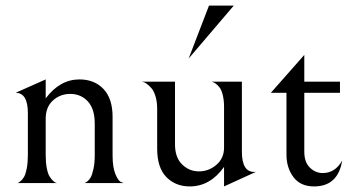

<svg xmlns="http://www.w3.org/2000/svg" viewBox="-20 -657 1272 689"><path d="M144 -304Q195 -372 265 -372Q319 -372 351.5 -337.5Q384 -303 384 -238V-99Q384 -57 394 -32.5Q404 -8 414 -4L424 0H280Q282 0 284.5 -0.5Q287 -1 294 -6.5Q301 -12 306 -21.5Q311 -31 315.5 -51.5Q320 -72 320 -100V-214Q320 -274 287 -301Q264 -320 232 -320Q196 -320 170 -296.5Q144 -273 144 -231V-100Q144 -73 148 -53Q152 -33 158 -23.5Q164 -14 170.5 -8Q177 -2 181 -1L185 0H41Q43 0 45.5 -1Q48 -2 54.5 -7.5Q61 -13 66.5 -22.5Q72 -32 76 -52.5Q80 -73 80 -100V-251Q80 -324 36 -324L144 -372Z M657 -447 730 -637H819ZM784 -58Q734 12 661 12Q610 12 577 -21.5Q544 -55 544 -124V-266Q544 -292 538 -311.5Q532 -331 523.5 -340.5Q515 -350 507 -356Q499 -362 493 -363L487 -364H608V-139Q608 -92 633.5 -67Q659 -42 694 -42Q729 -42 756.5 -65.5Q784 -89 784 -127V-273Q784 -297 779.5 -315.5Q775 -334 768 -343Q761 -352 754 -357Q747 -362 742 -363L738 -364H848V-113Q848 -40 892 -40H898L784 12Z M1107 12Q1058 12 1033 -21.5Q1008 -55 1008 -102V-324H952L1072 -460V-364H1200V-324H1072V-113Q1072 -75 1092 -55.5Q1112 -36 1138 -36Q1183 -36 1208 -81Q1193 12 1107 12Z"/></svg>

Font: Bellefair
Style: Regular
Weight: 400
Designer: Nick Shinn, Liron Lavi Turkenic
Foundry: Shinntype
Version: Version 1.003;PS 001.003;hotconv 1.0.88;makeotf.lib2.5.64775